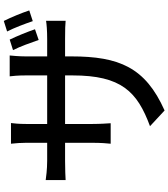

<svg xmlns="http://www.w3.org/2000/svg" viewBox="44 -886 911 1040"><g transform="rotate(-90 500.0 -365.5)"><path d="M907 -801 850 -783C870 -744 891 -688 906 -644L964 -663C951 -703 926 -763 907 -801ZM806 -769 749 -751C769 -712 789 -655 804 -612L862 -632C849 -671 824 -732 806 -769ZM715 -435V-469H809C857 -469 893 -468 908 -466V-572C889 -569 857 -566 808 -566H715V-682C715 -722 719 -755 720 -769H607C609 -755 612 -722 612 -682V-566H349V-681C349 -718 352 -748 354 -762H242C245 -736 247 -706 247 -682V-566H149C103 -566 58 -572 45 -574V-466C61 -467 102 -469 149 -469H247V-319C247 -278 244 -236 242 -222H353C352 -236 349 -279 349 -319V-469H612V-429C612 -164 524 -78 337 -9L422 70C656 -34 715 -177 715 -435Z"/></g></svg>

Font: DAIFUKU Sans JP Medium
Style: Regular
Weight: 500
Designer: Original font ‘Source Han Sans JP’ : Ryoko NISHIZUKA  (kana, bopomofo & ideographs); Paul D. Hunt (Latin, Greek & Cyrill
Foundry: Daifuku
Version: Version 1.000